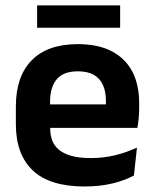

<svg xmlns="http://www.w3.org/2000/svg" viewBox="-20 -664 559 696"><path d="M286.5 12Q160.5 12 99 -46Q37.5 -104 37.5 -214V-278Q37.5 -387 95 -445.5Q152.5 -504 262 -504Q336 -504 385.5 -478Q435 -452 459.8 -404.2Q484.5 -356.5 484.5 -290V-272.5Q484.5 -254.5 482.8 -235.8Q481 -217 478 -200.5H362Q363.5 -228 363.8 -252.8Q364 -277.5 364 -297.5Q364 -332 353 -356.2Q342 -380.5 319.5 -393Q297 -405.5 262 -405.5Q210.5 -405.5 186 -377Q161.5 -348.5 161.5 -296V-250.5L162 -236V-197.5Q162 -174.5 169.2 -155Q176.5 -135.5 193.5 -121.2Q210.5 -107 238.8 -99Q267 -91 309.5 -91Q355.5 -91 397.2 -101.2Q439 -111.5 476.5 -129L465.5 -28Q432 -9.5 386.8 1.2Q341.5 12 286.5 12ZM105.5 -200.5V-285.5H452V-200.5ZM114.5 -563.5V-644.5H415.5V-563.5Z"/></svg>

Font: Anek Latin SemiBold
Style: Regular
Weight: 600
Designer: Yesha Goshar
Foundry: Ek Type
Version: Version 1.003